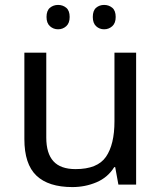

<svg xmlns="http://www.w3.org/2000/svg" viewBox="-20 -750 658 780"><path d="M533 -536V0H461L448 -71H444Q418 -29 372 -9.5Q326 10 274 10Q177 10 128 -36.5Q79 -83 79 -185V-536H168V-191Q168 -127 197 -95Q226 -63 287 -63Q376 -63 410.5 -113Q445 -163 445 -257V-536ZM169 -681Q169 -707 183 -718.5Q197 -730 216 -730Q235 -730 249 -718.5Q263 -707 263 -681Q263 -656 249 -643.5Q235 -631 216 -631Q197 -631 183 -643.5Q169 -656 169 -681ZM357 -681Q357 -707 370.5 -718.5Q384 -730 403 -730Q422 -730 436 -718.5Q450 -707 450 -681Q450 -656 436 -643.5Q422 -631 403 -631Q384 -631 370.5 -643.5Q357 -656 357 -681Z"/></svg>

Font: Noto Sans Ol Chiki
Style: Regular
Weight: 400
Designer: Monotype Design Team, Lewis McGuffie
Foundry: Monotype Imaging Inc.
Version: Version 2.003